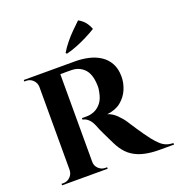

<svg xmlns="http://www.w3.org/2000/svg" viewBox="-162 -1066 1112 1199"><g transform="rotate(-20 394.5 -467.0)"><path d="M259 -700H388Q433 -700 476 -690Q519 -680 552.5 -658Q586 -636 606 -600Q626 -564 626 -511Q626 -469 608.5 -427.5Q591 -386 555 -356.5Q519 -327 462 -321Q494 -311 520.5 -285Q547 -259 564 -233Q565 -231 575.5 -215Q586 -199 601.5 -175.5Q617 -152 634 -128Q651 -104 665 -86Q687 -59 705 -42.5Q723 -26 743 -18.5Q763 -11 789 -10V0H691Q637 0 593 -10Q549 -20 515 -42.5Q481 -65 456 -104Q448 -116 438.5 -134.5Q429 -153 419 -174Q409 -195 399.5 -214.5Q390 -234 383 -250Q376 -266 373 -275Q360 -307 342.5 -323Q325 -339 305 -342V-352Q308 -352 317 -352Q326 -352 336 -352Q363 -352 388.5 -363Q414 -374 434 -399Q454 -424 462 -468Q464 -477 465.5 -489Q467 -501 466 -516Q463 -588 430 -621.5Q397 -655 348 -656Q334 -657 317.5 -656.5Q301 -656 287.5 -656Q274 -656 269 -656Q269 -657 266.5 -667.5Q264 -678 261.5 -689Q259 -700 259 -700ZM272 -700V0H122V-700ZM125 -73V0H45V-10Q46 -10 51.5 -10Q57 -10 58 -10Q84 -10 102.5 -28.5Q121 -47 122 -73ZM125 -627H122Q121 -653 102.5 -671.5Q84 -690 58 -690Q57 -690 51.5 -690Q46 -690 45 -690V-700H125ZM269 -73H272Q272 -47 291 -28.5Q310 -10 336 -10Q338 -10 343 -10Q348 -10 348 -10V0H269ZM348 -769Q365 -798 390 -829Q415 -860 442.5 -887Q470 -914 491 -934Q518 -919 534 -899Q550 -879 560 -852Q529 -833 494 -815.5Q459 -798 423.5 -784Q388 -770 355 -762Z"/></g></svg>

Font: Cinzel
Style: Bold
Weight: 700
Designer: Natanael Gama
Version: Version 2.000